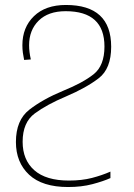

<svg xmlns="http://www.w3.org/2000/svg" viewBox="-20 -744 540 772"><path d="M424 -28V-54Q390 -39 349.5 -28.5Q309 -18 257 -18Q165 -18 118 -59.5Q71 -101 71 -174Q71 -252 120 -288Q169 -324 245 -356Q327 -391 377 -429.5Q427 -468 427 -556Q427 -724 245 -724Q163 -724 116.5 -679Q70 -634 70 -562Q70 -546 72 -531.5Q74 -517 77 -503L104 -505Q97 -535 97 -562Q97 -623 135.5 -661Q174 -699 244 -699Q400 -699 400 -557Q400 -480 356.5 -445.5Q313 -411 234 -379Q152 -345 98 -303Q44 -261 44 -173Q44 -91 97 -41.5Q150 8 254 8Q308 8 351.5 -3.5Q395 -15 424 -28Z"/></svg>

Font: Noto Sans Mono UI Condensed Thin
Style: Regular
Weight: 250
Width: 3
Designer: Monotype Design team
Foundry: Monotype Imaging Inc.
Version: 1.000